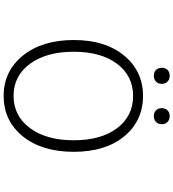

<svg xmlns="http://www.w3.org/2000/svg" viewBox="30 -958 939 1040"><g transform="rotate(90 500.0 -437.5)"><path d="M499 12.7Q365.2 12.7 280.8 -91.3Q196.3 -195.3 196.3 -367.2Q196.3 -538.1 280.8 -640.1Q365.2 -742.2 499 -742.2Q633.8 -742.2 717.8 -640.6Q801.8 -539.1 801.8 -367.2Q801.8 -194.3 717.8 -90.8Q633.8 12.7 499 12.7ZM739.3 -367.2Q739.3 -514.6 673.8 -601.6Q608.4 -688.5 499 -688.5Q390.6 -688.5 325.2 -601.6Q259.8 -514.6 259.8 -367.2Q259.8 -218.8 325.2 -129.9Q390.6 -41 499 -41Q607.4 -41 673.3 -129.9Q739.3 -218.8 739.3 -367.2ZM421.4 -812.5Q409.2 -800.8 389.6 -800.8Q370.1 -800.8 358.4 -812.5Q346.7 -824.2 346.7 -843.8Q346.7 -863.3 358.4 -875Q370.1 -886.7 389.6 -886.7Q409.2 -886.7 421.4 -875Q433.6 -863.3 433.6 -843.8Q433.6 -824.2 421.4 -812.5ZM640.1 -812.5Q627.9 -800.8 608.4 -800.8Q588.9 -800.8 577.1 -812.5Q565.4 -824.2 565.4 -843.8Q565.4 -863.3 577.1 -875Q588.9 -886.7 608.4 -886.7Q627.9 -886.7 640.1 -875Q652.3 -863.3 652.3 -843.8Q652.3 -824.2 640.1 -812.5Z"/></g></svg>

Font: Gen Shin Gothic Monospace Light
Style: Regular
Weight: 300
Designer: [Source Han Sans]
Ryoko NISHIZUKA  (kana & ideographs); Paul D. Hunt (Latin, Greek & Cyrillic); Wenlong ZHANG  (bopomofo
Version: Version 1.002.20150607